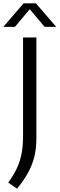

<svg xmlns="http://www.w3.org/2000/svg" viewBox="-54 -966 359 1158"><path d="M49 172 -4.5 135.5Q27 92 46.8 50.8Q66.5 9.5 75.8 -37.5Q85 -84.5 85 -145.5V-740H165.5V-135Q165.5 -74 153.8 -23.8Q142 26.5 116.2 73.8Q90.5 121 49 172ZM-34 -804 88.5 -946H162.5L285 -804H215L117 -920.5H134L36 -804Z"/></svg>

Font: Encode Sans SC
Style: Regular
Weight: 400
Version: Version 3.002